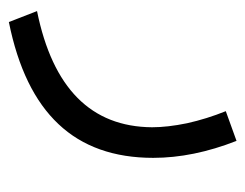

<svg xmlns="http://www.w3.org/2000/svg" viewBox="-80 -208 553 433"><g transform="rotate(90 196.5 8.5)"><path d="M297.7 -248.4 230.7 -224.2C242.3 -195.5 251.4 -166.2 257.9 -137C264 -107.3 267 -81.1 267 -57.9C266 79.6 178.8 166.2 5 201.5L29.7 265C132.5 244.3 209.1 207.1 259.9 153.1C310.8 99.2 336 27.7 336 -60.5C336 -120.4 323.4 -182.9 297.7 -248.4Z"/></g></svg>

Font: Vazir FD Light
Style: Regular
Weight: 300
Foundry: DejaVu fonts team - Redesigned by Saber Rastikerdar
Version: Version 21.10;October 20, 2019;FontCreator 12.0.0.2547 64-bi